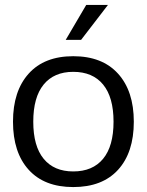

<svg xmlns="http://www.w3.org/2000/svg" viewBox="-20 -756 601 786"><path d="M279.8 9.8Q161.6 9.8 97.4 -61Q33.2 -131.8 33.2 -257.8Q33.2 -383.3 97.4 -454.6Q161.6 -525.9 279.8 -525.9Q398.4 -525.9 463.1 -454.6Q527.8 -383.3 527.8 -257.8Q527.8 -131.8 463.4 -61Q398.9 9.8 279.8 9.8ZM279.8 -54.2Q359.4 -54.2 402.1 -106Q444.8 -157.7 444.8 -257.8Q444.8 -357.9 402.1 -409.9Q359.4 -461.9 279.8 -461.9Q201.2 -461.9 158.7 -409.9Q116.2 -357.9 116.2 -257.8Q116.2 -157.7 158.7 -106Q201.2 -54.2 279.8 -54.2ZM312 -592.8H249L333 -735.8H421.9Z"/></svg>

Font: Creato Display
Style: Regular
Weight: 400
Version: Version 1.000